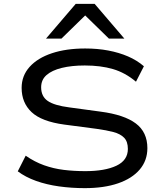

<svg xmlns="http://www.w3.org/2000/svg" viewBox="-20 -965 849 994"><path d="M419 9Q350 9 285.5 0Q221 -9 166.5 -28.5Q112 -48 72 -78L113 -159Q159 -127 208 -109.5Q257 -92 310 -85.5Q363 -79 422 -79Q523 -79 582.5 -107Q642 -135 642 -194Q642 -232 622.5 -252Q603 -272 567 -281.5Q531 -291 480 -298L313 -320Q195 -336 143.5 -384.5Q92 -433 92 -510Q92 -573 133.5 -619Q175 -665 249 -689.5Q323 -714 421 -714Q485 -714 540.5 -703.5Q596 -693 642.5 -673Q689 -653 725 -622L684 -542Q628 -589 564.5 -607.5Q501 -626 419 -626Q351 -626 300 -613.5Q249 -601 221 -576.5Q193 -552 193 -513Q193 -466 227 -442.5Q261 -419 339 -409L501 -387Q623 -371 683 -326Q743 -281 743 -198Q743 -134 703.5 -87.5Q664 -41 591.5 -16Q519 9 419 9ZM218 -765 372 -945H470L624 -765H544L421 -885L298 -765Z"/></svg>

Font: Nunito Sans 7pt Expanded
Style: Regular
Weight: 400
Width: 7
Designer: Vernon Adams
Foundry: Vernon Adams
Version: Version 3.101;gftools[0.9.27]